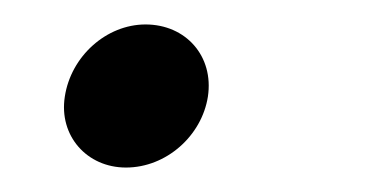

<svg xmlns="http://www.w3.org/2000/svg" viewBox="-20 -137 302 157"><path d="M83 0C116 0 145 -26 150 -58C155 -91 132 -117 99 -117C67 -117 38 -91 33 -58C28 -26 51 0 83 0Z"/></svg>

Font: Mluvka ExtraLight
Style: Italic
Weight: 200
Italic angle: -8°
Designer: Modified by Jiří Krblich, Original typeface by Gumpita Rahayu
Foundry: Gumpita Rahayu & Jiří Krblich
Version: Version 2.000;Glyphs 3.1.1 (3134)